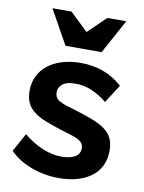

<svg xmlns="http://www.w3.org/2000/svg" viewBox="-86 -821 667 891"><g transform="rotate(10 247.0 -375.5)"><path d="M254 10Q187 10 126 -12Q65 -34 21 -77L69 -164Q116 -126 161 -108Q206 -90 249 -90Q288 -90 311.5 -103.5Q335 -117 335 -145Q335 -159 327.5 -168.5Q320 -178 306 -185Q292 -192 271.5 -198Q251 -204 225 -212Q182 -226 149 -239Q116 -252 94 -269Q72 -286 61 -309Q50 -332 50 -366Q50 -404 65 -435Q80 -466 108 -488Q136 -510 175 -522Q214 -534 263 -534Q318 -534 367.5 -516.5Q417 -499 459 -461L404 -375Q365 -406 329 -420.5Q293 -435 256 -435Q240 -435 225 -432.5Q210 -430 199.5 -423.5Q189 -417 182 -406.5Q175 -396 175 -381Q175 -367 180.5 -357.5Q186 -348 198 -341Q210 -334 228 -328Q246 -322 270 -315Q317 -301 353 -287.5Q389 -274 414 -257Q439 -240 451.5 -216Q464 -192 464 -156Q464 -117 449.5 -86Q435 -55 407.5 -34Q380 -13 341 -1.5Q302 10 254 10ZM178 -761 263 -680 347 -761H436L348 -600H178L88 -761Z"/></g></svg>

Font: Rising Sun
Style: Bold
Weight: 700
Designer: Matt McInerney, Pablo Impallari, Rodrigo Fuenzalida (Raleway font), Stephen Hutchings (Greek), Cristiano Sobral (main ch
Foundry: The Rising Sun Project Authors
Version: Version 4.327; ttfautohint (v1.8.4.7-5d5b-dirty)